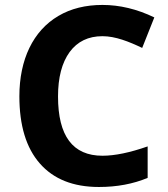

<svg xmlns="http://www.w3.org/2000/svg" viewBox="-20 -744 677 774"><path d="M393.1 -598.1C445.3 -598.1 500 -576.2 553.2 -550.8L602.1 -673.8C532.2 -707.5 462.4 -724.1 393.1 -724.1C325.2 -724.1 265.6 -709.5 215.3 -679.7C113.8 -620.1 58.1 -504.4 58.1 -356C58.1 -238.3 85.4 -147.9 140.6 -85C195.8 -22 274.9 9.8 378.9 9.8C451.2 9.8 516.6 -2.4 575.2 -26.9V-153.8C503.9 -128.9 443.4 -116.2 393.1 -116.2C273.4 -116.2 213.9 -195.8 213.9 -355C213.9 -431.6 229.5 -491.2 260.7 -534.2C292 -576.7 335.9 -598.1 393.1 -598.1Z"/></svg>

Font: Noto Reveo Sans
Style: Bold
Weight: 700
Designer: Monotype Design team
Foundry: Monotype Imaging Inc.
Version: Version 1.04